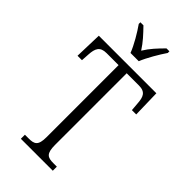

<svg xmlns="http://www.w3.org/2000/svg" viewBox="-284 -1001 1071 1071"><g transform="rotate(45 252.0 -465.5)"><path d="M218 -771H283C301 -816 339 -880 365 -918V-931H342C306 -895 276 -863 251 -822C225 -863 195 -895 160 -931H136V-918C163 -880 201 -816 218 -771ZM124 0H376V-32H348C303 -32 283 -42 283 -111V-676H379C431 -676 442 -648 445 -599L449 -551H483L479 -714H25L20 -551H55L58 -599C61 -648 73 -676 124 -676H219V-108C219 -41 198 -32 153 -32H124Z"/></g></svg>

Font: Noto Serif Sinhala Condensed Light
Style: Regular
Weight: 300
Width: 3
Designer: Jelle Bosma - Monotype Design Team
Foundry: Monotype Imaging Inc.
Version: Version 2.007